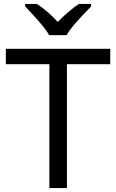

<svg xmlns="http://www.w3.org/2000/svg" viewBox="-20 -964 596 984"><path d="M323 0H233V-635H10V-714H545V-635H323ZM232 -784Q219 -807 197 -833.5Q175 -860 151 -886Q127 -912 109 -931V-944H169Q195 -927 223 -903Q251 -879 276 -852Q303 -879 331 -903Q359 -927 385 -944H447V-931Q428 -912 403.5 -886Q379 -860 356.5 -833.5Q334 -807 322 -784Z"/></svg>

Font: Noto Sans Pau Cin Hau
Style: Regular
Weight: 400
Designer: Monotype Design Team
Foundry: Monotype Imaging Inc.
Version: Version 2.002; ttfautohint (v1.8.4.7-5d5b)